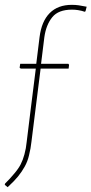

<svg xmlns="http://www.w3.org/2000/svg" viewBox="-31 -631 381 800"><path d="M268.1 -610.8Q283.7 -610.8 296.9 -608.9Q312.5 -606.4 330.1 -603L325.2 -584L321.8 -582Q310.1 -586.4 293.9 -588.9Q281.7 -590.8 269 -590.8Q212.4 -590.8 187 -559.6Q161.1 -527.8 153.8 -476.1L140.1 -365.2H253.9L256.8 -360.8L254.9 -345.2H138.2L100.1 -41Q97.2 -12.7 89.8 16.6Q84 41.5 72.3 62.5Q59.6 85.4 43.9 104.5Q29.8 122.1 1 148.9L-11.2 139.2L-9.8 133.8Q10.3 114.3 28.8 91.8Q45.9 71.8 55.2 53.7Q64.5 35.6 70.8 12.2Q77.6 -12.7 80.1 -39.1L98.1 -185.1L118.2 -345.2H55.2L50.8 -349.1L53.2 -365.2H120.1L133.8 -476.1Q142.1 -542.5 176.3 -576.7Q210.4 -610.8 268.1 -610.8Z"/></svg>

Font: Datalegreya
Style: Thin
Weight: 250
Designer: Figs Lab
Foundry: Figs Lab
Version: Version 1.002;PS 001.002;hotconv 1.0.70;makeotf.lib2.5.58329